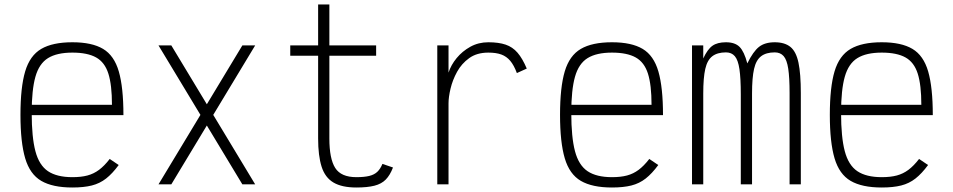

<svg xmlns="http://www.w3.org/2000/svg" viewBox="-20 -820 4240 854"><path d="M302 14Q214 14 163.5 -15.5Q113 -45 92 -116Q71 -187 71 -309Q71 -432 92 -502.5Q113 -573 163.5 -602.5Q214 -632 302 -632Q389 -632 438.5 -602.5Q488 -573 508.5 -502Q529 -431 529 -308H100V-354H478Q478 -442 462 -492.5Q446 -543 407.5 -564.5Q369 -586 302 -586Q233 -586 193.5 -561.5Q154 -537 137.5 -478.5Q121 -420 121 -318Q121 -210 137.5 -147.5Q154 -85 193.5 -58.5Q233 -32 302 -32Q341 -32 369 -39.5Q397 -47 420.5 -64.5Q444 -82 468 -113L508 -86Q480 -48 452 -26Q424 -4 388.5 5Q353 14 302 14Z M1058 0 685 -618H742L1115 0ZM685 0 1058 -618H1115L742 0Z M1565 14Q1501 14 1463.5 -8Q1426 -30 1410.5 -78.5Q1395 -127 1395 -204V-572H1271V-618H1395V-800H1445V-618H1653V-572H1445V-204Q1445 -114 1471 -73Q1497 -32 1565 -32Q1600 -32 1622.5 -37.5Q1645 -43 1658.5 -56Q1672 -69 1681 -91L1728 -75Q1715 -41 1696 -21.5Q1677 -2 1645.5 6Q1614 14 1565 14Z M1925 0V-618H1975V-497Q1986 -531 2011 -561.5Q2036 -592 2072 -612Q2108 -632 2152 -632Q2198 -632 2229 -621.5Q2260 -611 2282 -585.5Q2304 -560 2323 -515L2279 -495Q2266 -530 2249.5 -549.5Q2233 -569 2210 -577.5Q2187 -586 2152 -586Q2101 -586 2067 -561.5Q2033 -537 2013 -500.5Q1993 -464 1984 -426Q1975 -388 1975 -360V0Z M2702 14Q2614 14 2563.5 -15.5Q2513 -45 2492 -116Q2471 -187 2471 -309Q2471 -432 2492 -502.5Q2513 -573 2563.5 -602.5Q2614 -632 2702 -632Q2789 -632 2838.5 -602.5Q2888 -573 2908.5 -502Q2929 -431 2929 -308H2500V-354H2878Q2878 -442 2862 -492.5Q2846 -543 2807.5 -564.5Q2769 -586 2702 -586Q2633 -586 2593.5 -561.5Q2554 -537 2537.5 -478.5Q2521 -420 2521 -318Q2521 -210 2537.5 -147.5Q2554 -85 2593.5 -58.5Q2633 -32 2702 -32Q2741 -32 2769 -39.5Q2797 -47 2820.5 -64.5Q2844 -82 2868 -113L2908 -86Q2880 -48 2852 -26Q2824 -4 2788.5 5Q2753 14 2702 14Z M3058 0V-618H3108V-560Q3127 -601 3149 -616.5Q3171 -632 3209 -632Q3249 -632 3269.5 -611.5Q3290 -591 3304 -538Q3330 -591 3356 -611.5Q3382 -632 3426 -632Q3470 -632 3495.5 -611.5Q3521 -591 3531.5 -541.5Q3542 -492 3542 -406V0H3492V-406Q3492 -475 3486 -514.5Q3480 -554 3465.5 -570.5Q3451 -587 3426 -587Q3388 -587 3365.5 -570Q3343 -553 3334 -513.5Q3325 -474 3325 -404V0H3275V-400Q3275 -471 3269 -512Q3263 -553 3248.5 -570Q3234 -587 3209 -587Q3171 -587 3148.5 -570Q3126 -553 3117 -513.5Q3108 -474 3108 -404V0Z M3902 14Q3814 14 3763.5 -15.5Q3713 -45 3692 -116Q3671 -187 3671 -309Q3671 -432 3692 -502.5Q3713 -573 3763.5 -602.5Q3814 -632 3902 -632Q3989 -632 4038.5 -602.5Q4088 -573 4108.5 -502Q4129 -431 4129 -308H3700V-354H4078Q4078 -442 4062 -492.5Q4046 -543 4007.5 -564.5Q3969 -586 3902 -586Q3833 -586 3793.5 -561.5Q3754 -537 3737.5 -478.5Q3721 -420 3721 -318Q3721 -210 3737.5 -147.5Q3754 -85 3793.5 -58.5Q3833 -32 3902 -32Q3941 -32 3969 -39.5Q3997 -47 4020.5 -64.5Q4044 -82 4068 -113L4108 -86Q4080 -48 4052 -26Q4024 -4 3988.5 5Q3953 14 3902 14Z"/></svg>

Font: Victor Mono Thin
Style: Regular
Weight: 100
Monospace: yes
Designer: Rune Bjørnerås
Version: Version 1.561;gftools[0.9.30]